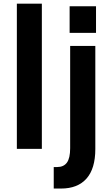

<svg xmlns="http://www.w3.org/2000/svg" viewBox="-20 -832 625 1073"><path d="M74.2 0V-811.5H213.9V0ZM369.1 -648.4V-796.9H516.6V-648.4ZM280.3 101.6H298.8Q335.9 101.6 354 76.7Q372.1 51.8 372.1 -3.9V-575.2H512.7V1Q512.7 110.4 463.4 166Q414.1 221.7 321.3 221.7H280.3Z"/></svg>

Font: Gothic A1 ExtraBold
Style: Regular
Weight: 800
Designer: HanYang I&C Co.,Ltd.
Foundry: HanYang I&C Co.,Ltd.
Version: Version 2.50